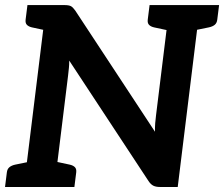

<svg xmlns="http://www.w3.org/2000/svg" viewBox="-26 -744 892 764"><path d="M68.9 0 158 -723.8H230.2Q247.8 -723.8 256.1 -719.5Q264.3 -715.1 273.6 -701.7L590.7 -219.8Q590.3 -237.4 591.6 -254.1Q592.9 -270.9 594.9 -285.3L648.9 -723.8H770.3L681.2 0H610Q594.4 0 584.1 -5.1Q573.7 -10.3 564.9 -23.7L249.5 -502.9Q249.5 -485.8 248.2 -473.8Q246.9 -461.8 244.8 -442.7L190.3 0ZM-6 0 1.3 -58.1Q2.9 -71.6 11.4 -78.6Q19.8 -85.6 34.1 -88.8L92.9 -100.8L93.2 0ZM170.9 0 196 -100.8 251.9 -88.8Q265.5 -85.6 272.2 -78.6Q278.9 -71.6 277.3 -58.1L270 0ZM182.3 -723.8 156.8 -623.1 100.8 -635.1Q87.7 -638.2 81 -645.2Q74.3 -652.2 75.9 -665.7L83.2 -723.8ZM668.3 -723.8 642.8 -623.1 586.8 -635.1Q573.7 -638.2 567 -645.2Q560.3 -652.2 561.9 -665.7L569.2 -723.8ZM845.8 -723.8 838.5 -665.7Q836.9 -652.2 828.4 -645.2Q819.9 -638.2 805.2 -635.1L746.5 -623.1L746.6 -723.8Z"/></svg>

Font: Aleo
Style: Italic
Weight: 400
Italic angle: -7°
Designer: Alessio Laiso
Foundry: Alessio Laiso
Version: Version 2.001;gftools[0.9.29]